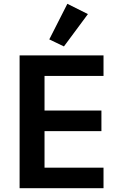

<svg xmlns="http://www.w3.org/2000/svg" viewBox="-20 -989 640 1009"><path d="M83 0V-698H524V-590H214V-408H513V-300H214V-108H524V0ZM316 -745 239 -782 334 -969 442 -915Z"/></svg>

Font: IBM Plex Mono SemiBold
Style: Regular
Weight: 600
Monospace: yes
Designer: Mike Abbink, Paul van der Laan, Pieter van Rosmalen
Foundry: Bold Monday
Version: Version 2.3